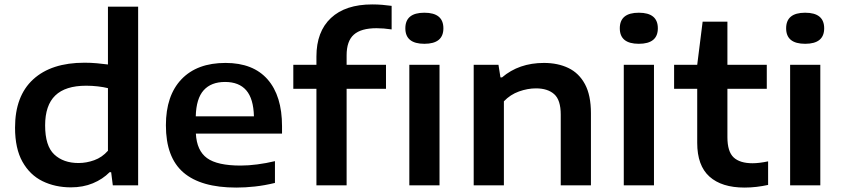

<svg xmlns="http://www.w3.org/2000/svg" viewBox="-20 -838 3806 868"><path d="M300.5 9Q229.5 9 172.2 -19Q115 -47 81.5 -106.8Q48 -166.5 48 -261Q48 -404 130 -479.2Q212 -554.5 362 -554.5Q390.5 -554.5 418 -552Q445.5 -549.5 468 -546.5V-808H604.5V0H490L482.5 -59.5H475.5Q444.5 -28 400 -9.5Q355.5 9 300.5 9ZM335 -101Q371 -101 406.2 -113.8Q441.5 -126.5 468 -156.5V-439.5Q448 -444.5 422.2 -447.5Q396.5 -450.5 369.5 -450.5Q275.5 -450.5 229.8 -406.2Q184 -362 184 -271Q184 -178.5 225.2 -139.8Q266.5 -101 335 -101Z M1048 10Q888.5 10 809.2 -58.2Q730 -126.5 730 -271.5Q730 -406 800.5 -479.8Q871 -553.5 999.5 -553.5Q1124.5 -553.5 1189.8 -479Q1255 -404.5 1255 -267.5V-234H865.5Q869.5 -157 916 -123.2Q962.5 -89.5 1068 -89.5Q1103.5 -89.5 1143.5 -94.8Q1183.5 -100 1223 -109.5V-11Q1175.5 0.5 1132.2 5.2Q1089 10 1048 10ZM997.5 -467.5Q934.5 -467.5 900.8 -430Q867 -392.5 865 -312H1128Q1126 -392 1093.2 -429.8Q1060.5 -467.5 997.5 -467.5Z M1410.5 0V-436.5H1306V-545H1410.5V-582.5Q1410.5 -695 1476 -756.5Q1541.5 -818 1662.5 -818Q1687 -818 1707.8 -816.2Q1728.5 -814.5 1750.5 -811.5V-705Q1713.5 -710.5 1682.5 -710.5Q1612.5 -710.5 1579.8 -681.5Q1547 -652.5 1547 -588V-545H1725V-436.5H1547V0Z M1830.5 0V-545H1967V0ZM1898.5 -640Q1812.5 -640 1812.5 -710Q1812.5 -780.5 1898.5 -780.5Q1984.5 -780.5 1984.5 -710Q1984.5 -640 1898.5 -640Z M2121.5 0V-545H2233.5L2242.5 -488H2249.5Q2326 -553.5 2439 -553.5Q2502 -553.5 2549.8 -530.5Q2597.5 -507.5 2624.5 -457.5Q2651.5 -407.5 2651.5 -326V0H2515V-320Q2515 -386 2485.5 -412.2Q2456 -438.5 2403 -438.5Q2365.5 -438.5 2326.2 -424.5Q2287 -410.5 2258 -380V0Z M2800 0V-545H2936.5V0ZM2868 -640Q2782 -640 2782 -710Q2782 -780.5 2868 -780.5Q2954 -780.5 2954 -710Q2954 -640 2868 -640Z M3346 10Q3242.5 10 3187.2 -39.8Q3132 -89.5 3132 -192V-436.5H3027.5V-545H3132L3156.5 -740H3268.5V-545H3446.5V-436.5H3268.5V-218Q3268.5 -152.5 3296.8 -126.2Q3325 -100 3382.5 -100Q3411.5 -100 3452.5 -108.5V-2Q3427.5 3.5 3400.2 6.8Q3373 10 3346 10Z M3552 0V-545H3688.5V0ZM3620 -640Q3534 -640 3534 -710Q3534 -780.5 3620 -780.5Q3706 -780.5 3706 -710Q3706 -640 3620 -640Z"/></svg>

Font: Encode Sans Expanded SemiBold
Style: Regular
Weight: 600
Width: 7
Designer: Multiple Designers
Foundry: Impallari Type
Version: Version 3.000; ttfautohint (v1.8.3) -l 8 -r 50 -G 200 -x 14 